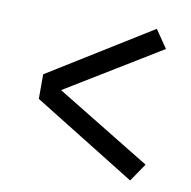

<svg xmlns="http://www.w3.org/2000/svg" viewBox="-63 -656 627 631"><g transform="rotate(10 250.0 -340.0)"><path d="M411 -87 240 -193 69 -299V-381L411 -593L452 -533L136 -340L452 -147Z"/></g></svg>

Font: Iosevka Curly Slab
Style: Regular
Weight: 400
Monospace: yes
Designer: Belleve Invis
Foundry: Belleve Invis
Version: Version 22.1.2; ttfautohint (v1.8.4)